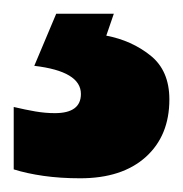

<svg xmlns="http://www.w3.org/2000/svg" viewBox="-31 -20 267 280"><path d="M216 125Q216 178 181.5 209Q147 240 86 240Q57 240 32.5 236.5Q8 233 -11 227V136Q6 140 20.5 142.5Q35 145 49 145Q87 145 87 117Q87 84 19 76L51 0H135L124 32Q161 39 188.5 61Q216 83 216 125Z"/></svg>

Font: Noto Sans Oriya Cond Blk
Style: Regular
Weight: 900
Width: 3
Designer: Amélie Bonet and Sol Matas
Foundry: Google LLC
Version: Version 2.006; ttfautohint (v1.8.4.7-5d5b)